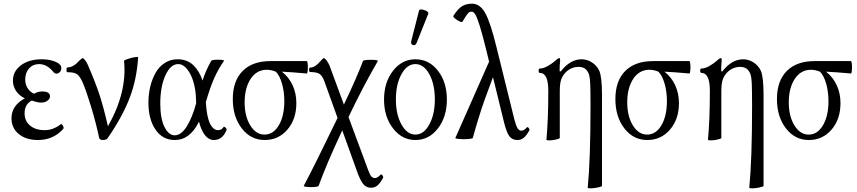

<svg xmlns="http://www.w3.org/2000/svg" viewBox="-20 -745 4629 1037"><path d="M185.1 11.2Q120.6 11.2 81.3 -21.2Q42 -53.7 42 -106Q42 -174.8 113.8 -213.9Q83.5 -228.5 66.7 -253.9Q49.8 -279.3 49.8 -309.1Q49.8 -359.9 93 -392.3Q136.2 -424.8 205.1 -424.8Q239.3 -424.8 267.1 -416Q294.9 -407.2 305.2 -394Q311 -388.2 311 -376Q311 -362.8 302.5 -355Q293.9 -347.2 285.2 -347.2Q276.9 -347.2 271 -353Q235.4 -398.9 190.9 -398.9Q157.7 -398.9 137 -375.5Q116.2 -352.1 116.2 -314.9Q116.2 -288.6 129.6 -268.1Q143.1 -247.6 164.1 -238.8Q184.1 -251 208 -251Q250 -251 250 -225.1Q250 -211.4 236.6 -201.2Q223.1 -190.9 201.2 -190.9Q182.6 -190.9 151.9 -202.1Q112.8 -182.1 112.8 -132.8Q112.8 -91.8 142.3 -66.9Q171.9 -42 221.2 -42Q267.6 -42 308.1 -74.2Q311 -76.7 315.9 -71.5Q320.8 -66.4 322.8 -59.8Q324.7 -53.2 321.8 -48.8Q267.6 11.2 185.1 11.2Z M535.6 11.2Q519 11.2 515.6 0Q498.5 -81.5 471.9 -168.9Q445.3 -256.3 426.8 -298.8Q411.6 -333.5 396.2 -344.2Q380.9 -355 344.7 -355Q338.9 -355 338.9 -367.9Q338.9 -380.9 344.7 -380.9Q376.5 -380.9 409.7 -418.9Q423.3 -431.2 426.8 -431.2Q430.2 -431.2 439.7 -419.7Q449.2 -408.2 455.1 -393.1Q496.6 -296.9 517.8 -231.9Q539.1 -167 563 -63Q667.5 -247.1 649.9 -416Q649.9 -419.9 669.7 -426.5Q689.5 -433.1 706.3 -436Q723.1 -439 726.1 -436Q718.8 -317.4 680.7 -217.3Q642.6 -117.2 563 -1Q556.6 11.2 535.6 11.2Z M923.8 11.2Q858.4 11.2 820.1 -44.7Q781.7 -100.6 781.7 -190.9Q781.7 -236.3 791.7 -277.6Q801.8 -318.8 820.6 -352.1Q839.4 -385.3 869.9 -405Q900.4 -424.8 939 -424.8Q990.7 -424.8 1023.9 -393.1Q1057.1 -361.3 1073.7 -310.1Q1092.3 -366.2 1120.6 -416Q1125.5 -423.3 1163.6 -422.4Q1192.4 -421.4 1189.9 -416Q1161.1 -376 1138.7 -326.7Q1116.2 -277.3 1091.8 -193.8Q1096.2 -115.2 1113.8 -78.6Q1131.3 -42 1157.7 -42Q1177.2 -42 1187.5 -59.1Q1189.5 -62 1194.1 -59.1Q1198.7 -56.2 1201.9 -51Q1205.1 -45.9 1203.6 -43Q1182.1 11.2 1134.8 11.2Q1107.9 11.2 1087.4 -14.4Q1066.9 -40 1054.7 -87.9Q1006.3 11.2 923.8 11.2ZM845.7 -186Q845.7 -104.5 868.4 -59.3Q891.1 -14.2 923.8 -14.2Q958.5 -14.2 988.8 -62.3Q1019 -110.4 1039.6 -188Q1039.6 -191.4 1039.1 -199Q1038.6 -206.5 1038.6 -210Q1037.6 -257.8 1025.4 -300.5Q1013.2 -343.3 991 -371.1Q968.8 -398.9 941.9 -398.9Q901.4 -398.9 873.5 -338.1Q845.7 -277.3 845.7 -186Z M1409.7 11.2Q1334.5 11.2 1285.9 -51.5Q1237.3 -114.3 1237.3 -210Q1237.3 -308.1 1290.5 -361.6Q1343.8 -415 1440.4 -415H1636.7Q1640.6 -415 1642.1 -398.2Q1643.6 -381.3 1642.1 -364.5Q1640.6 -347.7 1636.7 -348.1Q1553.7 -355.5 1502.4 -357.9Q1539.6 -329.1 1560.1 -285.2Q1580.6 -241.2 1580.6 -188Q1580.6 -101.1 1532.2 -44.9Q1483.9 11.2 1409.7 11.2ZM1408.7 -18.1Q1456.1 -18.1 1485.8 -68.1Q1515.6 -118.2 1515.6 -199.2Q1515.6 -249.5 1503.2 -293.2Q1490.7 -336.9 1469.7 -357.9Q1443.8 -368.2 1421.4 -368.2Q1366.2 -368.2 1333.7 -319.1Q1301.3 -270 1301.3 -191.9Q1301.3 -117.2 1331.8 -67.6Q1362.3 -18.1 1408.7 -18.1Z M1620.6 258.8Q1676.8 153.3 1803.2 -107.9L1733.4 -301.8Q1721.7 -335.4 1705.8 -345.7Q1689.9 -356 1655.3 -356Q1649.4 -356 1649.4 -367.9Q1649.4 -379.9 1655.3 -379.9Q1682.6 -379.9 1714.4 -418.9Q1725.1 -431.2 1729.5 -431.2Q1731.4 -431.2 1736.3 -426.8Q1741.2 -422.4 1747.6 -413.1Q1753.9 -403.8 1759.3 -392.1L1837.4 -180.2Q1907.2 -326.7 1940.4 -415Q1942.9 -421.9 1984.4 -421.9Q2022.9 -421.9 2020.5 -415Q1936.5 -269.5 1862.3 -112.8L1968.3 172.9Q1977.1 198.2 1985.4 207.5Q1993.7 216.8 2005.4 216.8Q2017.6 216.8 2035.2 199.2Q2039.1 193.4 2045.9 202.6Q2051.3 210.4 2049.3 214.8Q2033.2 244.6 2018.6 256.8Q2003.9 269 1983.4 269Q1958.5 269 1941.9 249.3Q1925.3 229.5 1906.2 174.8L1828.6 -41Q1742.7 142.6 1701.2 257.8Q1698.2 266.1 1655.8 265.6Q1619.6 264.6 1620.6 258.8Z M2230.5 -514.2Q2226.6 -503.4 2218 -501.5Q2209.5 -499.5 2203.9 -506.1Q2198.2 -512.7 2201.2 -522.9L2243.2 -688Q2244.1 -692.4 2250.2 -693.6Q2256.3 -694.8 2263.9 -692.9Q2271.5 -690.9 2278.8 -688Q2286.1 -685.1 2290.5 -680.4Q2294.9 -675.8 2293.5 -671.9ZM2223.6 11.2Q2151.4 11.2 2102.8 -51.5Q2054.2 -114.3 2054.2 -207Q2054.2 -300.8 2102.8 -362.8Q2151.4 -424.8 2223.6 -424.8Q2297.4 -424.8 2345.5 -362.8Q2393.6 -300.8 2393.6 -207Q2393.6 -113.8 2345.2 -51.3Q2296.9 11.2 2223.6 11.2ZM2328.6 -208Q2328.6 -290.5 2298.6 -344.7Q2268.6 -398.9 2223.6 -398.9Q2178.7 -398.9 2148.4 -344.5Q2118.2 -290 2118.2 -208Q2118.2 -127 2148.4 -72.5Q2178.7 -18.1 2223.6 -18.1Q2268.6 -18.1 2298.6 -72.5Q2328.6 -127 2328.6 -208Z M2439.5 0 2621.6 -412.1 2605.5 -478Q2585.4 -560.1 2571 -605.7Q2556.6 -651.4 2547.1 -666.7Q2537.6 -682.1 2527.8 -682.1Q2515.6 -682.1 2507.6 -673.1Q2499.5 -664.1 2477.5 -627.9Q2475.1 -623.5 2461.9 -629.4Q2448.7 -635.3 2437.3 -645Q2425.8 -654.8 2428.7 -659.2Q2450.7 -694.3 2472.9 -709.7Q2495.1 -725.1 2529.8 -725.1Q2572.3 -725.1 2600.6 -674.8Q2628.9 -624.5 2661.6 -490.2L2758.8 -97.2Q2767.6 -64 2776.1 -51.5Q2784.7 -39.1 2795.4 -39.1Q2810.1 -39.1 2825.7 -57.1Q2830.6 -61 2836.2 -52.7Q2841.8 -44.4 2839.4 -41Q2822.8 -12.2 2808.6 -0.5Q2794.4 11.2 2775.4 11.2Q2746.1 11.2 2731 -9.3Q2715.8 -29.8 2702.6 -83L2642.6 -328.1L2598.6 -209Q2566.4 -119.1 2533.7 0Q2533.2 3.9 2508.8 5.9Q2484.4 7.8 2460.9 5.9Q2437.5 3.9 2439.5 0Z M3154.3 269Q3169.4 115.2 3169.4 -172.9Q3169.4 -257.3 3167.7 -294.4Q3166 -331.5 3159.2 -348.1Q3150.4 -368.2 3137 -376Q3123.5 -383.8 3103 -383.8Q3068.8 -383.8 3040 -358.9Q3021 -341.3 3012.2 -318.8Q3003.4 -296.4 3003.4 -252.9V0Q3003.4 3.9 2984.4 8.3Q2965.3 12.7 2949.5 13.2Q2933.6 13.7 2931.2 9.8Q2941.4 -97.2 2941.4 -254.9Q2941.4 -351.1 2896 -351.1Q2889.2 -351.1 2889.2 -363Q2889.2 -375 2896 -375Q2914.6 -375 2938.2 -388.2Q2961.9 -401.4 2980.5 -418Q2993.7 -431.2 3002.4 -431.2Q3005.4 -431.2 3005.4 -417Q3002.4 -394.5 3002.4 -360.8L3008.3 -358.9Q3059.6 -424.8 3121.1 -424.8Q3150.9 -424.8 3176.8 -408.2Q3202.6 -391.6 3216.3 -363.8Q3231.4 -330.1 3231.4 -232.9V258.8Q3231.4 262.7 3211.2 267.1Q3190.9 271.5 3173.8 272.2Q3156.7 272.9 3154.3 269Z M3476.1 11.2Q3400.9 11.2 3352.3 -51.5Q3303.7 -114.3 3303.7 -210Q3303.7 -308.1 3356.9 -361.6Q3410.2 -415 3506.8 -415H3703.1Q3707 -415 3708.5 -398.2Q3710 -381.3 3708.5 -364.5Q3707 -347.7 3703.1 -348.1Q3620.1 -355.5 3568.8 -357.9Q3606 -329.1 3626.5 -285.2Q3647 -241.2 3647 -188Q3647 -101.1 3598.6 -44.9Q3550.3 11.2 3476.1 11.2ZM3475.1 -18.1Q3522.5 -18.1 3552.2 -68.1Q3582 -118.2 3582 -199.2Q3582 -249.5 3569.6 -293.2Q3557.1 -336.9 3536.1 -357.9Q3510.3 -368.2 3487.8 -368.2Q3432.6 -368.2 3400.1 -319.1Q3367.7 -270 3367.7 -191.9Q3367.7 -117.2 3398.2 -67.6Q3428.7 -18.1 3475.1 -18.1Z M4026.9 269Q4042 115.2 4042 -172.9Q4042 -257.3 4040.3 -294.4Q4038.6 -331.5 4031.7 -348.1Q4022.9 -368.2 4009.5 -376Q3996.1 -383.8 3975.6 -383.8Q3941.4 -383.8 3912.6 -358.9Q3893.6 -341.3 3884.8 -318.8Q3876 -296.4 3876 -252.9V0Q3876 3.9 3856.9 8.3Q3837.9 12.7 3822 13.2Q3806.2 13.7 3803.7 9.8Q3814 -97.2 3814 -254.9Q3814 -351.1 3768.6 -351.1Q3761.7 -351.1 3761.7 -363Q3761.7 -375 3768.6 -375Q3787.1 -375 3810.8 -388.2Q3834.5 -401.4 3853 -418Q3866.2 -431.2 3875 -431.2Q3877.9 -431.2 3877.9 -417Q3875 -394.5 3875 -360.8L3880.9 -358.9Q3932.1 -424.8 3993.7 -424.8Q4023.4 -424.8 4049.3 -408.2Q4075.2 -391.6 4088.9 -363.8Q4104 -330.1 4104 -232.9V258.8Q4104 262.7 4083.7 267.1Q4063.5 271.5 4046.4 272.2Q4029.3 272.9 4026.9 269Z M4348.6 11.2Q4273.4 11.2 4224.9 -51.5Q4176.3 -114.3 4176.3 -210Q4176.3 -308.1 4229.5 -361.6Q4282.7 -415 4379.4 -415H4575.7Q4579.6 -415 4581.1 -398.2Q4582.5 -381.3 4581.1 -364.5Q4579.6 -347.7 4575.7 -348.1Q4492.7 -355.5 4441.4 -357.9Q4478.5 -329.1 4499 -285.2Q4519.5 -241.2 4519.5 -188Q4519.5 -101.1 4471.2 -44.9Q4422.9 11.2 4348.6 11.2ZM4347.7 -18.1Q4395 -18.1 4424.8 -68.1Q4454.6 -118.2 4454.6 -199.2Q4454.6 -249.5 4442.1 -293.2Q4429.7 -336.9 4408.7 -357.9Q4382.8 -368.2 4360.4 -368.2Q4305.2 -368.2 4272.7 -319.1Q4240.2 -270 4240.2 -191.9Q4240.2 -117.2 4270.8 -67.6Q4301.3 -18.1 4347.7 -18.1Z"/></svg>

Font: Junicode SmCond Light
Style: Regular
Weight: 300
Width: 4
Designer: Peter S. Baker
Version: Version 2.206